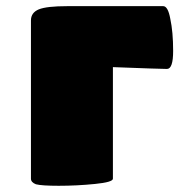

<svg xmlns="http://www.w3.org/2000/svg" viewBox="-20 -597 580 621"><path d="M198.2 -577.1H507.8Q523.4 -577.1 530.8 -536.1Q540 -493.7 540 -432.1Q540 -374 520 -374Q499.5 -374 345.2 -379.9V-19Q345.2 -7.8 287.1 -2Q228.5 3.9 169.9 3.9Q114.7 3.9 96.2 -1Q80.1 -7.3 80.1 -19V-530.8Q80.1 -556.2 105.5 -566.7Q130.9 -577.1 198.2 -577.1Z"/></svg>

Font: GGS TheRock Black
Style: Regular
Weight: 900
Designer: Rodrigo Fuenzalida (2012); Goodgame Studios (2014)
Foundry: Rodrigo Fuenzalida,2012;  GGS,2014
Version: Version 1.002 | FøM Mod